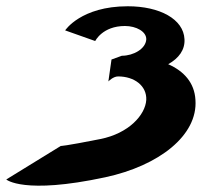

<svg xmlns="http://www.w3.org/2000/svg" viewBox="-47 -572 695 613"><path d="M257 -441C257 -441 280 -489 352 -489C388 -489 421 -471 420 -446C418 -416 379 -394 342 -394L309 -382L299 -312C299 -312 314 -328 330 -328C382 -328 422 -298 420 -253C417 -205 364 -146 273 -128C157 -105 147 -106 147 -106L-27 1C-27 1 28 50 289 -6C461 -43 585 -140 577 -253C574 -308 540 -345 490 -367C524 -386 544 -413 542 -447C539 -511 463 -552 361 -552C211 -552 161 -475 161 -475Z"/></svg>

Font: Hussar Milosc
Style: Bold
Weight: 700
Foundry: Cannot Into Space Fonts
Version: Version 1.02